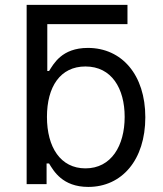

<svg xmlns="http://www.w3.org/2000/svg" viewBox="-20 -747 661 779"><path d="M497.2 -727.3H88.1V0H169V-83.8H179C197.4 -54 233 11.4 338.1 11.4C474.4 11.4 569.6 -98 569.6 -271.3C569.6 -443.2 474.4 -552.6 336.6 -552.6C230.1 -552.6 197.4 -487.2 179 -458.8H171.9V-649.1H497.2ZM170.5 -272.7C170.5 -394.9 224.4 -477.3 326.7 -477.3C433.2 -477.3 485.8 -387.8 485.8 -272.7C485.8 -156.2 431.8 -63.9 326.7 -63.9C225.9 -63.9 170.5 -149.1 170.5 -272.7Z"/></svg>

Font: Karasuma Gothic
Style: Regular
Weight: 400
Designer: Rasmus Andersson, Ryoko Nishizuka
Foundry: Genbu
Version: Version 1.00